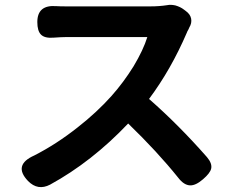

<svg xmlns="http://www.w3.org/2000/svg" viewBox="-20 -743 962 782"><path d="M94 -6Q32 -71 120 -110Q210 -156 296 -224Q374 -285 434 -352Q483 -407 524 -473Q564 -540 580 -592H248Q231 -592 196.5 -589.5Q162 -587 147 -602Q132 -617 132 -653Q132 -724 209 -718Q224 -717 248 -717H420H593Q629 -717 661 -722Q675 -725 694 -721Q715 -715 729 -704L737 -698Q755 -685 758.5 -667Q762 -649 751 -631Q749 -625 743 -615Q742 -611 741 -610Q676 -459 587 -340Q708 -234 823 -103Q845 -77 840 -56Q836 -38 807 -13Q777 13 754 12Q729 11 706 -19Q621 -125 502 -240Q354 -84 184 9Q134 35 94 -6Z"/></svg>

Font: GenSenRounded JP B
Style: Regular
Weight: 700
Version: Version 1.501;PS 1;hotconv 16.6.51;makeotf.lib2.5.65220